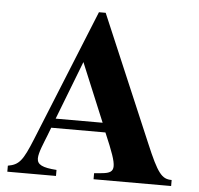

<svg xmlns="http://www.w3.org/2000/svg" viewBox="-50 -742 823 794"><g transform="rotate(5 361.0 -345.0)"><path d="M189 -236 283 -479 384 -236ZM689 -25C648 -25 630 -47 579 -168L357 -690H329L108 -145C70 -51 55 -33 9 -25V0H211V-25C152 -29 130 -40 130 -66C130 -90 149 -132 161 -163L174 -197H399C433 -118 445 -83 445 -61C445 -39 432 -31 399 -28L367 -25V0H689Z"/></g></svg>

Font: XITS Math
Style: Bold
Weight: 700
Designer: MicroPress Inc., with final additions and corrections provided by Coen Hoffman, Elsevier (retired)
Version: Version 1.302